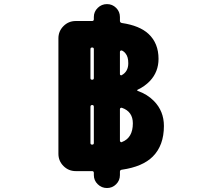

<svg xmlns="http://www.w3.org/2000/svg" viewBox="-20 -859 1040 942"><path d="M440.4 0V-10.7Q440.4 -19.5 431.6 -19.5H351.6Q316.4 -19.5 291.5 -44.4Q266.6 -69.3 266.6 -104.5V-670.9Q266.6 -706.1 291.5 -731Q316.4 -755.9 351.6 -755.9H431.6Q440.4 -755.9 440.4 -764.6V-775.4Q440.4 -801.8 459.5 -820.3Q478.5 -838.9 504.9 -838.9Q531.2 -838.9 549.8 -820.3Q568.4 -801.8 568.4 -775.4V-756.8Q568.4 -748 578.1 -746.1Q665 -733.4 709 -692.4Q757.8 -646.5 757.8 -570.3Q757.8 -506.8 715.8 -461.9Q689.5 -434.6 655.3 -418.9Q653.3 -418 653.3 -415.5Q653.3 -413.1 655.3 -413.1Q703.1 -396.5 735.4 -363.3Q784.2 -313.5 784.2 -241.2Q784.2 -145.5 729.5 -90.8Q679.7 -41 578.1 -26.4Q568.4 -25.4 568.4 -16.6V0Q568.4 26.4 549.8 44.9Q531.2 63.5 504.9 63.5Q478.5 63.5 459.5 44.9Q440.4 26.4 440.4 0ZM440.4 -157.2V-335Q440.4 -343.8 432.1 -343.8Q423.8 -343.8 423.8 -335V-157.2Q423.8 -149.4 432.1 -149.4Q440.4 -149.4 440.4 -157.2ZM568.4 -168.9Q568.4 -165 571.3 -163.1Q573.2 -161.1 575.2 -161.1Q577.1 -161.1 578.1 -162.1Q631.8 -182.6 631.8 -253.9Q631.8 -311.5 578.1 -330.1Q574.2 -331.1 571.3 -329.1Q568.4 -327.1 568.4 -323.2ZM440.4 -475.6V-618.2Q440.4 -626 432.1 -626Q423.8 -626 423.8 -618.2V-475.6Q423.8 -467.8 432.1 -467.8Q440.4 -467.8 440.4 -475.6ZM568.4 -495.1Q568.4 -492.2 571.3 -490.2Q573.2 -489.3 574.7 -489.3Q576.2 -489.3 577.1 -490.2Q609.4 -507.8 609.4 -548.8Q609.4 -580.1 596.7 -595.7Q589.8 -605.5 578.1 -611.3Q576.2 -611.3 575.2 -611.3Q573.2 -611.3 571.3 -610.4Q568.4 -608.4 568.4 -604.5Z"/></svg>

Font: Rounded-X Mgen+ 1m bold
Style: Bold
Weight: 700
Designer: [Source Han Sans]
Ryoko NISHIZUKA  (kana & ideographs); Paul D. Hunt (Latin, Greek & Cyrillic); Wenlong ZHANG  (bopomofo
Version: Version 1.059.20150602